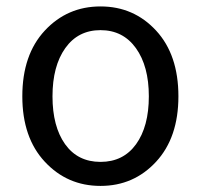

<svg xmlns="http://www.w3.org/2000/svg" viewBox="-20 -577 637 609"><path d="M50.8 -271.5Q50.8 -403.3 122.1 -480Q193.4 -556.6 298.8 -556.6Q404.3 -556.6 475.1 -480Q545.9 -403.3 545.9 -271.5Q545.9 -140.6 475.1 -64Q404.3 12.7 298.8 12.7Q193.4 12.7 122.1 -64Q50.8 -140.6 50.8 -271.5ZM186.5 -119.6Q226.6 -63.5 298.8 -63.5Q371.1 -63.5 411.6 -119.6Q452.1 -175.8 452.1 -271.5Q452.1 -367.2 411.1 -424.3Q370.1 -481.4 298.8 -481.4Q227.5 -481.4 187 -424.3Q146.5 -367.2 146.5 -271.5Q146.5 -175.8 186.5 -119.6Z"/></svg>

Font: Bpmf Zihi Sans Regular
Style: Regular
Weight: 400
Foundry: But Ko
Version: Version 1.320